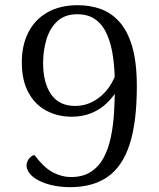

<svg xmlns="http://www.w3.org/2000/svg" viewBox="-20 -726 626 758"><path d="M256.6 12.9Q214.2 12.9 177.7 3.4Q141.2 -6.2 117.2 -22.7Q93.3 -39.2 86.5 -61Q82.8 -74.1 87.2 -86Q91.5 -97.8 100.3 -105.6Q109 -113.3 116.1 -113.7Q155 -62.5 190.2 -44.8Q225.5 -27 259.2 -27Q306.6 -27 338.2 -47.2Q369.8 -67.5 389 -103Q408.1 -138.5 417.7 -185Q427.4 -231.5 430.4 -283.7Q433.5 -336 433.5 -389.2Q433.5 -447.4 426.7 -498.2Q420 -549 403.5 -587.7Q387.1 -626.5 358.2 -648.2Q329.3 -669.8 285.1 -669.8Q235.8 -669.8 206.1 -642Q176.5 -614.2 163.3 -570Q150.2 -525.9 150.2 -477.9Q150.2 -398.8 181.9 -353.3Q213.6 -307.8 276 -307.8Q316.2 -307.8 350.3 -326.8Q384.4 -345.8 409.1 -379.9Q433.8 -414 444.6 -458.9L468.8 -427.2Q460.8 -401.4 444.4 -373.1Q428 -344.8 403 -320.2Q378.1 -295.5 343 -280.4Q307.9 -265.2 262.6 -265.2Q208.1 -265.2 163.2 -289Q118.3 -312.7 92.2 -360.7Q66.1 -408.7 66.1 -480.2Q66.1 -547.3 91.8 -598Q117.5 -648.7 167.1 -677.1Q216.8 -705.5 287.8 -705.5Q335.9 -705.5 377.9 -690.3Q419.9 -675.2 452.1 -639Q484.2 -602.9 502.2 -541.1Q520.2 -479.2 520.2 -385.4Q520.2 -243.9 491.8 -156.2Q463.3 -68.5 405 -27.8Q346.6 12.9 256.6 12.9Z"/></svg>

Font: Arima Thin
Style: Regular
Weight: 100
Designer: Joana Correia and Natanael Gama
Foundry: NDISCOVER
Version: Version 1.101;gftools[0.9.23]